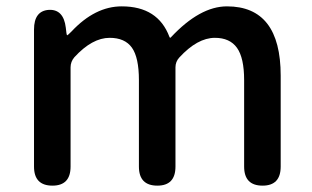

<svg xmlns="http://www.w3.org/2000/svg" viewBox="-20 -584 982 604"><path d="M145 0Q87 0 87 -60V-491Q87 -550 134 -553Q180 -555 187 -497L189 -480Q190 -473 191.5 -473Q193 -473 205 -485Q279 -564 363 -564Q477 -564 513 -468Q515 -463 518 -467Q609 -564 694 -564Q863 -564 863 -346V-60Q863 0 806 0Q748 0 748 -60V-332Q748 -402 725.5 -433.5Q703 -465 656 -465Q601 -465 544 -403Q532 -390 532 -372V-60Q532 0 475 0Q417 0 417 -60V-332Q417 -403 395 -434Q373 -465 325 -465Q270 -465 214 -404Q202 -390 202 -372V-60Q202 0 145 0Z"/></svg>

Font: Resource Han Rounded CN Medium
Style: Regular
Weight: 500
Designer: Cyano Hao (round all glyphs); Ryoko NISHIZUKA 西塚涼子 (kana, bopomofo & ideographs); Paul D. Hunt (Latin, Greek & Cyrillic)
Foundry: Cyano Hao
Version: 0.990